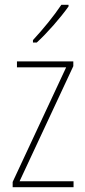

<svg xmlns="http://www.w3.org/2000/svg" viewBox="-20 -784 357 804"><path d="M267 -757V-764H237C204 -715 163 -665 118 -616V-606H134C177 -645 233 -709 267 -757ZM288 0V-25H62L287 -507V-527H51V-502H257L33 -22V0Z"/></svg>

Font: Noto Sans Hebrew Condensed Thin
Style: Regular
Weight: 100
Width: 3
Designer: Monotype Design Team
Foundry: Monotype Imaging Inc.
Version: Version 2.004